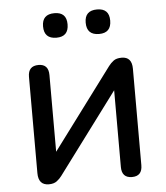

<svg xmlns="http://www.w3.org/2000/svg" viewBox="-52 -750 693 803"><g transform="rotate(-5 295.0 -348.5)"><path d="M385 -601Q333 -601 333 -653Q333 -704 385 -704Q436 -704 436 -653Q436 -601 385 -601ZM206 -601Q154 -601 154 -653Q154 -704 206 -704Q257 -704 257 -653Q257 -601 206 -601ZM121 7Q77 7 77 -44V-448Q77 -494 121 -494Q163 -494 163 -448V-126L415 -464Q424 -476 436 -485Q448 -494 470 -494Q513 -494 513 -444V-39Q513 7 470 7Q427 7 427 -39V-361L175 -23Q167 -12 154.5 -2.5Q142 7 121 7Z"/></g></svg>

Font: Chiron GoRound TC
Style: Regular
Weight: 400
Designer: Ryoko NISHIZUKA 西塚涼子 (kana, bopomofo & ideographs); Paul D. Hunt (Latin, Greek & Cyrillic); Sandoll Communications 산돌커뮤니
Foundry: Adobe
Version: Version 1.000;hotconv 1.1.1;makeotfexe 2.6.0